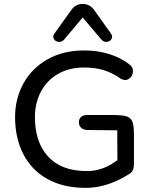

<svg xmlns="http://www.w3.org/2000/svg" viewBox="-20 -932 769 962"><path d="M55.5 -345.4Q55.5 -438.7 98.1 -515Q140.6 -591.3 219.1 -635.3Q297.7 -679.3 402.3 -679.3Q466.2 -679.3 523.8 -662.1Q581.5 -645 627.3 -610.2Q648.2 -596.2 646 -572.3Q643.8 -548.3 625 -536.5Q606.3 -524.7 583.1 -538.7Q543 -567.4 499.4 -580.6Q455.9 -593.8 401.9 -593.8Q325.9 -593.8 270.1 -561.2Q214.3 -528.7 184.7 -472.2Q155 -415.7 155 -345.4Q155 -219.6 220.9 -147.8Q286.7 -76.1 410 -75Q443.9 -74.6 470.8 -81.4Q497.7 -88.2 518.6 -98.6Q539.4 -108.9 561.2 -124.8Q576.8 -133.9 588.1 -142L568.6 -87.5Q568.6 -185.7 567.6 -244Q567.6 -261.8 567.6 -279.1Q498.4 -279.5 417.6 -280.7Q397.9 -281.3 386.6 -291.8Q375.3 -302.2 375.3 -319.4Q375.3 -336.5 386.4 -346.2Q397.5 -355.9 417.6 -355.9H537Q589.3 -355.9 611.8 -349.7Q634.4 -343.5 642.8 -323.8Q651.2 -304 651.2 -256.9V-117.6V-110.6Q650.6 -90.6 645.6 -79.7Q640.7 -68.8 628 -60.5Q602.7 -44.1 569.4 -28.2Q536.1 -12.2 493.9 -1.3Q451.7 9.6 406.7 9.3Q296 8.9 216.6 -35.7Q137.3 -80.3 96.4 -160.6Q55.5 -240.9 55.5 -345.4ZM253.1 -764.5 336.6 -880.9Q358 -912.3 394.3 -912.3Q429.9 -912.3 452.6 -880.9L535.4 -764.5Q546.2 -749.9 539 -737.1Q531.9 -724.3 516 -722.2Q500.1 -720.1 487.5 -734.1L394.3 -844.5L301.7 -734.1Q289 -720.1 273.2 -722.2Q257.3 -724.3 249.8 -737.1Q242.4 -749.9 253.1 -764.5Z"/></svg>

Font: SN Pro Thin
Style: Regular
Weight: 200
Designer: Tobias Whetton
Foundry: Supernotes
Version: Version 1.003;Glyphs 3.3 (3324)